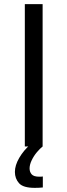

<svg xmlns="http://www.w3.org/2000/svg" viewBox="-20 -708 326 928"><path d="M100 0V-688H186V0ZM148 200Q92 200 72 177.5Q52 155 52 123Q52 91 73 55Q94 19 127 -10L186 0Q173 10 158 28Q143 46 133 67Q123 88 123 106Q123 123 133 134.5Q143 146 170 146Q173 146 177 146Q181 146 187 145V198Q170 200 148 200Z"/></svg>

Font: Saira
Style: Regular
Weight: 400
Designer: Hector Gatti with collaboration of the Omnibus-Type team
Foundry: Omnibus-Type
Version: Version 1.100; ttfautohint (v1.8.3)